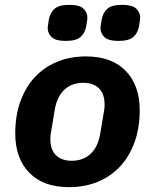

<svg xmlns="http://www.w3.org/2000/svg" viewBox="-20 -761 640 793"><path d="M265 12Q159 12 101 -47.5Q43 -107 43 -210Q43 -284 64.5 -343Q86 -402 124.5 -443Q163 -484 216.5 -506Q270 -528 335 -528Q441 -528 499 -468.5Q557 -409 557 -306Q557 -232 535.5 -173Q514 -114 475.5 -73Q437 -32 383.5 -10Q330 12 265 12ZM276 -97Q324 -97 354.5 -126Q385 -155 394 -209L407 -287Q409 -296 410.5 -307.5Q412 -319 412 -328Q412 -374 388.5 -396.5Q365 -419 324 -419Q276 -419 245.5 -390Q215 -361 206 -307L193 -229Q191 -220 189.5 -208.5Q188 -197 188 -188Q188 -142 211.5 -119.5Q235 -97 276 -97ZM251 -592Q210 -592 193.5 -607.5Q177 -623 177 -646Q177 -651 178.5 -659Q180 -667 182 -681Q187 -708 205 -724.5Q223 -741 267 -741Q308 -741 324.5 -725.5Q341 -710 341 -687Q341 -682 339.5 -674Q338 -666 336 -652Q331 -625 313 -608.5Q295 -592 251 -592ZM469 -592Q428 -592 411.5 -607.5Q395 -623 395 -646Q395 -651 396.5 -659Q398 -667 400 -681Q405 -708 423 -724.5Q441 -741 485 -741Q526 -741 542.5 -725.5Q559 -710 559 -687Q559 -682 557.5 -674Q556 -666 554 -652Q549 -625 531 -608.5Q513 -592 469 -592Z"/></svg>

Font: IBM Plex Mono
Style: Bold Italic
Weight: 700
Italic angle: -9°
Monospace: yes
Designer: Mike Abbink, Paul van der Laan, Pieter van Rosmalen
Foundry: Bold Monday
Version: Version 2.3